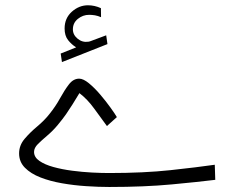

<svg xmlns="http://www.w3.org/2000/svg" viewBox="-20 -727 913 746"><path d="M275.9 -543Q257.8 -554.2 244.4 -571.3Q231 -588.4 231 -616.2Q231 -656.2 259 -681.4Q287.1 -706.5 321.8 -706.5Q347.7 -706.5 372.1 -695.3L372.6 -660.2Q360.4 -665.5 348.9 -667.5Q337.4 -669.4 326.2 -669.4Q302.2 -669.4 282.7 -653.8Q263.2 -638.2 263.2 -612.8Q263.2 -591.8 281.5 -576.7Q299.8 -561.5 323.2 -564.9Q325.7 -564.9 328.1 -565.9Q330.6 -566.9 332.5 -567.4L392.6 -589.8L397.5 -555.7L220.7 -485.8L215.8 -519ZM403.3 -54.7Q539.1 -54.7 642.8 -65.9Q746.6 -77.1 814.5 -86.9L816.4 -28.3Q753.9 -20.5 647.5 -10.5Q541 -0.5 404.3 -0.5Q362.8 -0.5 314.9 -3.7Q267.1 -6.8 220.9 -14.9Q174.8 -22.9 137.2 -37.6Q99.6 -52.2 76.9 -75.2Q54.2 -98.1 54.2 -130.9Q54.2 -162.1 75.4 -187.3Q96.7 -212.4 124.5 -235.6Q152.3 -258.8 171.9 -283.7Q196.3 -314 213.6 -345.7Q231 -377.4 248 -399.4Q265.1 -421.4 287.6 -421.4Q303.7 -421.4 325.7 -403.3Q347.7 -385.3 369.9 -359.1Q392.1 -333 409.4 -308.8Q426.8 -284.7 434.1 -272L395.5 -237.3Q371.6 -269.5 345.7 -305.4Q319.8 -341.3 288.6 -365.2Q273.4 -340.3 261.5 -321Q249.5 -301.8 236.6 -283.2Q223.6 -264.6 204.6 -241.7Q185.1 -218.3 163.6 -200.2Q142.1 -182.1 127.2 -167.2Q112.3 -152.3 112.3 -136.7Q112.3 -116.2 133.1 -101.8Q153.8 -87.4 187.5 -78.1Q221.2 -68.8 260.5 -63.7Q299.8 -58.6 337.4 -56.6Q375 -54.7 403.3 -54.7Z"/></svg>

Font: Vazirmatn RD ExtraLight
Style: Regular
Weight: 200
Designer: Saber Rastikerdar
Foundry: Saber Rastikerdar
Version: Version 32.102